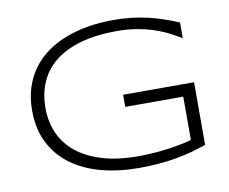

<svg xmlns="http://www.w3.org/2000/svg" viewBox="-77 -780 1063 890"><g transform="rotate(-10 455.0 -335.0)"><path d="M507.8 -683.1Q554.2 -683.1 594.2 -678.5Q634.3 -673.8 670.9 -665.3Q707.5 -656.7 742.2 -644.8Q776.9 -632.8 812 -618.2V-543.9Q784.2 -561.5 752.7 -577.1Q721.2 -592.8 684.8 -604.5Q648.4 -616.2 606.7 -623Q564.9 -629.9 517.1 -629.9Q419.4 -629.9 346.7 -609.4Q273.9 -588.9 225.6 -550.8Q177.2 -512.7 153.1 -458Q128.9 -403.3 128.9 -335Q128.9 -271 152.6 -217Q176.3 -163.1 224.4 -124Q272.5 -85 344.7 -63Q417 -41 514.2 -41Q552.2 -41 589.6 -43.9Q627 -46.9 660.2 -51.5Q693.4 -56.2 720.7 -61.8Q748 -67.4 767.1 -73.2V-276.9H494.1V-334H828.1V-39.1Q792 -26.4 755.1 -16.6Q718.3 -6.8 679 -0.2Q639.6 6.3 597.4 9.8Q555.2 13.2 508.8 13.2Q414.1 13.2 333 -8.1Q252 -29.3 192.6 -72.5Q133.3 -115.7 99.6 -181.2Q65.9 -246.6 65.9 -335Q65.9 -394 81.5 -442.6Q97.2 -491.2 125.7 -530Q154.3 -568.8 194.6 -597.7Q234.9 -626.5 283.9 -645.3Q333 -664.1 389.6 -673.6Q446.3 -683.1 507.8 -683.1Z"/></g></svg>

Font: Syncopate
Style: Regular
Weight: 300
Width: 7
Designer: Astigmatic (AOETI)
Foundry: Astigmatic (AOETI)
Version: Version 001.000